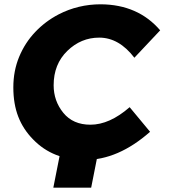

<svg xmlns="http://www.w3.org/2000/svg" viewBox="-20 -731 785 893"><path d="M374.5 13Q226.5 13 134.5 -82Q88 -129 65 -188.2Q42 -247.5 42 -324.5Q42 -401.5 69.2 -467Q96.5 -532.5 143.8 -582.2Q191 -632 252.5 -664Q343.5 -711 448.5 -711Q622 -710 725 -590L605 -462.5Q533.5 -556 441.5 -556Q356.5 -556 293 -494.2Q229.5 -432.5 229.5 -334.5Q229.5 -261.5 274.5 -206.2Q319.5 -151 400.5 -151Q489.5 -151 583 -232.5L678 -118Q529.5 13 374.5 13ZM404 142H228L263 -35H439Z"/></svg>

Font: Argentum Sans
Style: Bold Italic
Weight: 700
Italic angle: -11°
Designer: Julieta Ulanovsky (font), Cristiano Sobral (main changes and remaster)
Foundry: Julieta Ulanovsky (font), Cristiano Sobral (main changes and remaster)
Version: Version 2.007;June 15, 2022;FontCreator 14.0.0.2814 64-bit; 